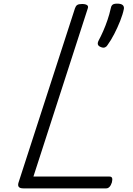

<svg xmlns="http://www.w3.org/2000/svg" viewBox="-20 -1037 734 1057"><path d="M108 0Q72 0 82 -32L393 -992Q397 -1004 405 -1009.5Q413 -1015 432 -1015Q450 -1015 459 -1009Q468 -1003 463 -990L164 -65H583Q594 -65 597 -57Q600 -49 596 -33Q591 -17 583 -8.5Q575 0 565 0ZM535 -778Q522 -783 519 -792Q516 -801 524 -816Q535 -836 548 -865.5Q561 -895 572 -927.5Q583 -960 589 -988Q591 -1002 598 -1009.5Q605 -1017 625 -1017Q646 -1017 655 -1009.5Q664 -1002 662 -988Q656 -958 641.5 -921.5Q627 -885 609 -850Q591 -815 572 -789Q568 -781 558.5 -776.5Q549 -772 535 -778Z"/></svg>

Font: Playwrite US Trad Light
Style: Regular
Weight: 300
Designer: Veronika Burian, José Scaglione
Foundry: TypeTogether
Version: Version 1.003